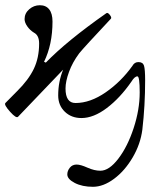

<svg xmlns="http://www.w3.org/2000/svg" viewBox="-34 -445 606 742"><path d="M325.2 276.9Q283.7 276.9 254.9 262Q226.1 247.1 226.1 229Q226.1 215.3 235.8 203.1Q245.6 190.9 262.2 190.9Q277.3 190.9 304 202.9Q330.6 214.8 354 214.8Q387.7 214.8 423.3 168.2Q459 121.6 482.4 50.3Q505.9 -21 505.9 -87.9Q505.9 -149.9 497.1 -149.9Q486.3 -149.9 474.1 -129.9Q430.2 -66.4 378.9 -27.6Q327.6 11.2 280.8 11.2Q241.7 11.2 216.3 -13.4Q190.9 -38.1 190.9 -76.2Q190.9 -129.4 210 -175.8L36.1 5.9Q29.3 14.2 4.9 -13.2Q-19.5 -40.5 -13.2 -46.9L32.2 -92.8Q76.2 -136.2 96.7 -179Q117.2 -221.7 117.2 -276.9Q117.2 -308.6 97.2 -318.8Q82 -328.1 71.5 -343Q61 -357.9 61 -371.1Q61 -393.6 78.9 -409.2Q96.7 -424.8 120.1 -424.8Q143.6 -424.8 156.2 -408.7Q168.9 -392.6 168.9 -361.8Q168.9 -272.9 136.2 -206.1L143.1 -203.1Q224.6 -287.1 377 -394Q382.3 -397.9 390.6 -387.2Q398.9 -376.5 394 -372.1Q290 -261.2 272 -238.8Q246.1 -204.1 232.7 -167.2Q219.2 -130.4 219.2 -103Q219.2 -46.9 257.8 -46.9Q314.9 -46.9 374.8 -88.4Q434.6 -129.9 478 -190.9Q485.8 -205.1 501 -205.1Q518.1 -205.1 522.5 -191.2Q526.9 -177.2 526.9 -134.8Q526.9 -36.6 516.1 56.2Q508.8 112.3 478.5 163.8Q448.2 215.3 406.7 246.1Q365.2 276.9 325.2 276.9Z"/></svg>

Font: Junicode SmCond Light
Style: Regular
Weight: 300
Width: 4
Designer: Peter S. Baker
Version: Version 2.206